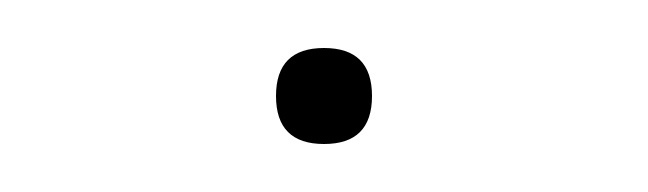

<svg xmlns="http://www.w3.org/2000/svg" viewBox="-20 -278 270 80"><path d="M95 -238Q95 -258 115 -258Q135 -258 135 -238Q135 -218 115 -218Q95 -218 95 -238Z"/></svg>

Font: Alegreya Sans Thin
Style: Regular
Weight: 100
Designer: Juan Pablo del Peral
Foundry: Huerta Tipografica
Version: Version 2.007